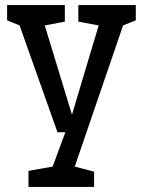

<svg xmlns="http://www.w3.org/2000/svg" viewBox="-20 -520 563 755"><path d="M57 -420 8 -440V-500H235V-435L156 -420L263 -69L368 -420L288 -435V-500H514V-440L464 -420L274 135L350 155V215H92V152L187 135L237 0H206Z"/></svg>

Font: HermeneusOne
Style: Regular
Weight: 400
Designer: Rodrigo Fuenzalida, Pablo Impallari
Foundry: Pablo Impallari, Rodrigo Fuenzalida
Version: Version 1.000; ttfautohint (v0.8) -G 200 -r 50